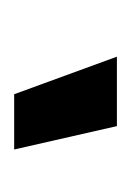

<svg xmlns="http://www.w3.org/2000/svg" viewBox="23 -789 185 271"><g transform="rotate(90 115.5 -653.5)"><path d="M113 -581H191L158 -726H60Z"/></g></svg>

Font: Fixel Display 20240404 Medium
Style: Italic
Weight: 500
Italic angle: -10°
Designer: AlfaBravo + MacPaw
Foundry: Kyrylo Tkachov, Marchela Mozhyna, Serhii Makarenko, Maria Weinstein, Zakhar Kryvoshyya
Version: Version 1.211;Glyphs 3.2 (3225)